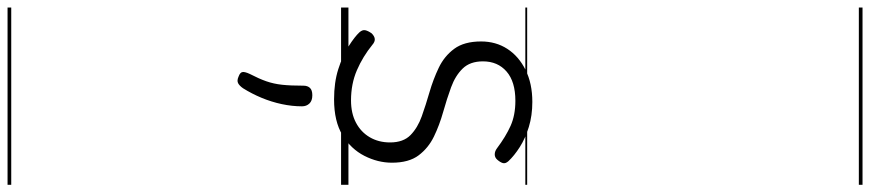

<svg xmlns="http://www.w3.org/2000/svg" viewBox="-940 -516 2360 521"><g transform="rotate(90 240.5 -255.0)"><path d="M249 19Q203 19 167 7.5Q131 -4 105 -20.5Q79 -37 67 -50Q60 -58 61.5 -65.5Q63 -73 70 -83Q78 -91 85.5 -91.5Q93 -92 101 -85Q133 -59 170 -43Q207 -27 252 -27Q287 -27 312.5 -40.5Q338 -54 352 -78Q366 -102 366 -133Q366 -169 346 -188.5Q326 -208 295 -219Q264 -230 229.5 -240Q195 -250 163.5 -265Q132 -280 112 -307Q92 -334 92 -380Q92 -420 112 -451Q132 -482 169 -500.5Q206 -519 256 -519Q293 -519 324 -509.5Q355 -500 378.5 -485Q402 -470 417 -454Q424 -446 422 -439Q420 -432 413 -424Q407 -417 398.5 -417Q390 -417 382 -423Q350 -447 321 -460Q292 -473 253 -473Q201 -473 173.5 -449Q146 -425 146 -385Q146 -350 165.5 -330Q185 -310 216.5 -298.5Q248 -287 283.5 -277Q319 -267 350 -252Q381 -237 401 -210.5Q421 -184 421 -138Q421 -100 402.5 -63.5Q384 -27 346.5 -4Q309 19 249 19ZM187 278Q176 274 175 267.5Q174 261 180 248Q193 223 200 203Q207 183 209.5 160Q212 137 212 102Q212 91 218 84.5Q224 78 238 78Q253 78 260.5 86Q268 94 268 106Q268 133 262 161Q256 189 245 215.5Q234 242 219 266Q212 276 205 279.5Q198 283 187 278ZM0 895H481V905H0ZM0 -20H481V0H0ZM0 -505H481V-500H0ZM0 -1415H481V-1405H0Z"/></g></svg>

Font: Playwrite BE WAL Guides
Style: Regular
Weight: 400
Designer: Veronika Burian, José Scaglione
Foundry: TypeTogether
Version: Version 1.003